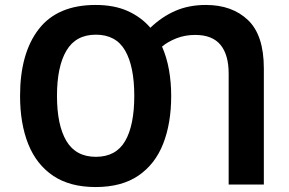

<svg xmlns="http://www.w3.org/2000/svg" viewBox="-20 -745 1167 775"><path d="M366 10Q262 10 194.5 -35.5Q127 -81 94 -163.5Q61 -246 61 -358Q61 -530 136.5 -627.5Q212 -725 366 -725Q441 -725 495.5 -700.5Q550 -676 587 -633Q634 -678 688.5 -701.5Q743 -725 811 -725Q917 -725 981 -664Q1045 -603 1045 -469V0H903V-448Q903 -524 870 -564Q837 -604 768 -604Q727 -604 692.5 -590.5Q658 -577 634 -557Q653 -514 662 -463.5Q671 -413 671 -358Q671 -247 638.5 -164.5Q606 -82 538.5 -36Q471 10 366 10ZM367 -112Q448 -112 485 -175.5Q522 -239 522 -358Q522 -477 485 -541Q448 -605 367 -605Q286 -605 248 -540.5Q210 -476 210 -358Q210 -240 248 -176Q286 -112 367 -112Z"/></svg>

Font: Noto Sans Mono SemiCondensed
Style: Bold
Weight: 700
Width: 4
Designer: Monotype Design Team
Foundry: Monotype Imaging Inc.
Version: Version 2.014